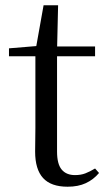

<svg xmlns="http://www.w3.org/2000/svg" viewBox="-20 -692 407 727"><path d="M155 -479V-516H340V-479ZM236 15Q173 15 143 -18Q113 -51 113 -118Q113 -142 113.5 -161Q114 -180 114 -207V-479H14V-509L135 -519L115 -504L145 -672H200L196 -501V-489V-118Q196 -71 213.5 -50Q231 -29 264 -29Q286 -29 303 -35.5Q320 -42 340 -54L355 -37Q334 -12 305 1.5Q276 15 236 15Z"/></svg>

Font: Noto Serif SC
Style: Regular
Weight: 400
Designer: Ryoko NISHIZUKA 西塚涼子 (kana & ideographs); Frank Grießhammer (Latin, Greek & Cyrillic); Wenlong ZHANG 张文龙 (bopomofo); San
Foundry: Adobe
Version: Version 2.002-H1;hotconv 1.1.0;makeotfexe 2.6.0